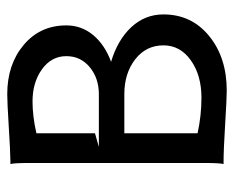

<svg xmlns="http://www.w3.org/2000/svg" viewBox="-78 -565 646 530"><g transform="rotate(-90 245.0 -300.0)"><path d="M60.1 -60.1V-540Q60.1 -585.4 57.1 -594.2H63.5Q95.7 -594.7 161.9 -598.9Q228 -603 250 -603Q332 -603 386 -557.6Q439.9 -512.2 439.9 -439.9Q439.9 -397.9 413.1 -365.7Q386.2 -333.5 339.4 -316.4Q399.9 -298.3 435.1 -260.5Q470.2 -222.7 470.2 -171.9Q470.2 -94.2 410.6 -45.7Q351.1 2.9 259.8 2.9Q238.3 2.9 167 -1.5Q95.7 -5.9 62 -5.9H57.1Q60.1 -14.6 60.1 -60.1ZM142.1 -77.6Q191.4 -66.9 240.2 -66.9Q302.2 -66.9 343.5 -96.2Q384.8 -125.5 384.8 -171.9Q384.8 -219.7 346.2 -249.8Q307.6 -279.8 250 -279.8H142.1ZM142.1 -360.8 104.5 -350.1H250Q293.9 -350.1 324.5 -375.2Q355 -400.4 355 -439.9Q355 -481 318.8 -507.1Q282.7 -533.2 230 -533.2Q189 -533.2 142.1 -522.5Z"/></g></svg>

Font: Nikodecs
Style: Medium
Weight: 500
Version: Version 0.29